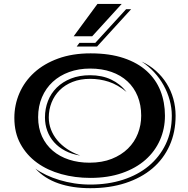

<svg xmlns="http://www.w3.org/2000/svg" viewBox="-20 -899 966 986"><path d="M480.5 -878.9H605L453.6 -712.9H358.4ZM387.7 -678.7H469.2L627.4 -851.6H653.3L478.5 -660.2H374ZM53.7 -293.5Q53.7 -360.4 79.8 -420.7Q106 -481 155.8 -526.4Q205.6 -571.8 278.6 -598.4Q351.6 -625 445.3 -625Q543 -625 615 -600.8Q687 -576.7 734.1 -533.7Q781.2 -490.7 804.2 -432.1Q827.1 -373.5 827.1 -304.7Q827.1 -237.8 801.5 -179.7Q775.9 -121.6 727.1 -78.4Q678.2 -35.2 606.7 -10.3Q535.2 14.6 443.8 14.6Q365.2 14.6 294.7 -4.9Q224.1 -24.4 170.4 -63.2Q116.7 -102.1 85.2 -159.7Q53.7 -217.3 53.7 -293.5ZM161.6 -33.2Q186.5 -15.1 218 -0.2Q249.5 14.6 285.9 25.6Q322.3 36.6 362.3 42.7Q402.3 48.8 443.8 48.8Q534.7 48.8 611.3 24.2Q688 -0.5 743.7 -46.6Q799.3 -92.8 830.8 -158Q862.3 -223.1 862.3 -304.7Q862.3 -345.2 851.3 -385Q840.3 -424.8 820.3 -460.9Q800.3 -497.1 771.5 -528.3Q742.7 -559.6 707 -583Q748.5 -564 781 -534.9Q813.5 -505.9 835.9 -469.7Q858.4 -433.6 870.1 -391.6Q881.8 -349.6 881.8 -304.7Q881.8 -220.2 850.8 -151.4Q819.8 -82.5 762.5 -33.9Q705.1 14.6 624.3 41Q543.5 67.4 443.8 67.4Q351.6 67.4 280.3 42.7Q209 18.1 161.6 -33.2ZM175.8 -297.4Q175.8 -241.7 195.8 -198.2Q215.8 -154.8 251.2 -124.8Q286.6 -94.7 334.7 -79.1Q382.8 -63.5 439.5 -63.5Q504.4 -63.5 554 -83.3Q603.5 -103 637.2 -136.2Q670.9 -169.4 688 -213.1Q705.1 -256.8 705.1 -304.7Q705.1 -359.9 686.8 -404.8Q668.5 -449.7 634.5 -481.2Q600.6 -512.7 552 -529.8Q503.4 -546.9 442.9 -546.9Q384.3 -546.9 335.2 -529.1Q286.1 -511.2 250.7 -478.5Q215.3 -445.8 195.6 -399.7Q175.8 -353.5 175.8 -297.4ZM210.9 -295.9Q210.9 -340.8 226.3 -380.4Q241.7 -419.9 271.5 -449.2Q301.3 -478.5 344.2 -495.6Q387.2 -512.7 442.9 -512.7Q503.9 -512.7 550.8 -490.5Q597.7 -468.3 629.9 -426.8Q584 -464.4 538.3 -479.2Q492.7 -494.1 442.9 -494.1Q392.6 -494.1 353 -478.5Q313.5 -462.9 286.4 -435.8Q259.3 -408.7 244.9 -372.6Q230.5 -336.4 230.5 -295.9Q230.5 -263.7 241.7 -234.1Q252.9 -204.6 273.9 -179.2Q294.9 -153.8 324.7 -133.8Q354.5 -113.8 392.1 -100.1Q348.6 -106.9 314.7 -124.8Q280.8 -142.6 257.8 -168.5Q234.9 -194.3 222.9 -226.8Q210.9 -259.3 210.9 -295.9Z"/></svg>

Font: Vast Shadow
Style: Regular
Weight: 400
Designer: Nicole Fally
Foundry: Nicole Fally
Version: Version 1.002